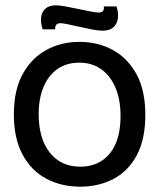

<svg xmlns="http://www.w3.org/2000/svg" viewBox="-20 -687 597 720"><path d="M281 13Q210 13 153.5 -17Q97 -47 64.5 -107.5Q32 -168 32 -258Q32 -349 65 -409Q98 -469 153.5 -499.5Q209 -530 278 -530Q348 -530 404 -499Q460 -468 492.5 -407.5Q525 -347 525 -256Q525 -165 493 -105Q461 -45 405.5 -16Q350 13 281 13ZM281 -62Q328 -62 362 -84.5Q396 -107 414 -149Q432 -191 432 -252Q432 -314 413 -358.5Q394 -403 359.5 -427.5Q325 -452 277 -452Q230 -452 196 -428.5Q162 -405 143.5 -361.5Q125 -318 125 -259Q125 -168 166.5 -115Q208 -62 281 -62ZM365 -572Q348 -572 325 -576.5Q302 -581 278 -586.5Q254 -592 234.5 -596Q215 -600 206 -600Q195 -600 190.5 -593.5Q186 -587 187 -577H140Q131 -605 134.5 -625Q138 -645 152 -656Q166 -667 189 -667Q205 -667 228 -662.5Q251 -658 275 -653Q299 -648 319.5 -644Q340 -640 350 -640Q362 -640 366.5 -646Q371 -652 369 -663H417Q425 -638 422 -617.5Q419 -597 405 -584.5Q391 -572 365 -572Z"/></svg>

Font: Bricolage Grotesque 96pt ExtraBold 96pt
Style: Regular
Weight: 400
Version: Version 1.001;gftools[0.9.33.dev8+g029e19f]